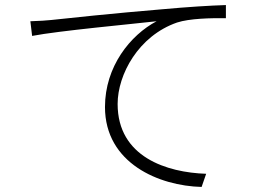

<svg xmlns="http://www.w3.org/2000/svg" viewBox="-20 -723 1040 759"><path d="M100 -639 107 -581C209 -601 512 -629 599 -639C495 -584 395 -460 395 -300C395 -77 610 12 777 16L795 -36C640 -41 445 -102 445 -312C445 -428 527 -581 680 -634C729 -650 815 -652 873 -651V-703C810 -701 727 -696 617 -686C436 -671 236 -650 183 -644C163 -642 137 -640 100 -639Z"/></svg>

Font: Noto Sans CJK Light
Style: Regular
Weight: 300
Designer: Ryoko NISHIZUKA (kana & ideographs); Paul D. Hunt (Latin, Greek & Cyrillic); Wenlong ZHANG (bopomofo); Sandoll Communica
Foundry: Adobe Systems Incorporated
Version: Version 1.000;PS 1;hotconv 1.0.78;makeotf.lib2.5.61930